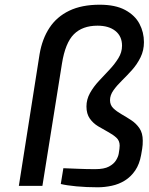

<svg xmlns="http://www.w3.org/2000/svg" viewBox="-20 -789 631 815"><path d="M395 6Q347 6 304.5 2Q262 -2 238 -8L249 -75Q278 -74 312.5 -72.5Q347 -71 384 -71Q422 -71 442.5 -82Q463 -93 472.5 -108.5Q482 -124 484 -137Q486 -149 487 -157Q488 -165 488 -171Q488 -192 473.5 -205Q459 -218 438.5 -229Q418 -240 396.5 -253Q375 -266 361 -286Q347 -306 347 -337Q347 -367 362 -394Q377 -421 400 -445.5Q423 -470 445 -493.5Q467 -517 482.5 -542Q498 -567 498 -595Q498 -635 470 -657.5Q442 -680 394 -680Q330 -680 293.5 -643.5Q257 -607 243 -519L160 0H60L148 -559Q159 -624 190 -671Q221 -718 274 -743.5Q327 -769 403 -769Q470 -769 511.5 -746.5Q553 -724 572 -688Q591 -652 591 -610Q591 -575 576.5 -545.5Q562 -516 540.5 -492Q519 -468 497.5 -447Q476 -426 461.5 -405.5Q447 -385 447 -364Q447 -343 461 -329.5Q475 -316 496 -304Q517 -292 537.5 -278.5Q558 -265 572 -244.5Q586 -224 586 -192Q586 -186 585.5 -174.5Q585 -163 579 -131Q572 -92 554 -65.5Q536 -39 510.5 -23Q485 -7 454.5 -0.5Q424 6 395 6Z"/></svg>

Font: Exo Thin Medium
Style: Italic
Weight: 500
Italic angle: -9°
Version: Version 2.000